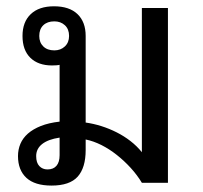

<svg xmlns="http://www.w3.org/2000/svg" viewBox="-20 -575 638 604"><path d="M103.5 -461.9Q103.5 -441.4 116.2 -429Q128.9 -416.5 150.9 -416.5Q170.9 -416.5 184.1 -429Q197.3 -441.4 197.3 -461.9Q197.3 -483.4 184.1 -495.6Q170.9 -507.8 150.9 -507.8Q128.9 -507.8 116.2 -495.6Q103.5 -483.4 103.5 -461.9ZM508.3 -549.8V0H426.3Q411.6 -24.4 391.1 -46.9Q370.6 -69.3 347.4 -87.6Q324.2 -106 299.1 -118.7Q273.9 -131.3 249.5 -136.2V-103Q249.5 -47.4 224.4 -19.3Q199.2 8.8 142.1 8.8Q89.4 8.8 63 -15.6Q36.6 -40 36.6 -84Q36.6 -104.5 44.2 -122.6Q51.8 -140.6 67.9 -154.8Q84 -168.9 108.6 -178.7Q133.3 -188.5 167.5 -192.4V-371.1Q165 -370.1 157.5 -369.6Q149.9 -369.1 143.6 -369.1Q100.1 -369.1 75.4 -393.3Q50.8 -417.5 50.8 -461.9Q50.8 -505.9 76.7 -530.5Q102.5 -555.2 149.9 -555.2Q198.2 -555.2 223.9 -530.5Q249.5 -505.9 249.5 -461.9V-189.5Q274.4 -186 299.1 -178.2Q323.7 -170.4 346.9 -158.7Q370.1 -147 390.4 -131.3Q410.6 -115.7 426.3 -96.2V-549.8ZM93.8 -84Q93.8 -63 103.8 -52.5Q113.8 -42 129.4 -42Q147.9 -42 157.7 -53.5Q167.5 -64.9 167.5 -86.9V-142.1Q131.3 -136.7 112.5 -121.8Q93.8 -106.9 93.8 -84Z"/></svg>

Font: Noto Sans Southeast Asian
Style: Regular
Weight: 400
Designer: Monotype Design Team
Foundry: Monotype Imaging Inc.
Version: Version 1.06 uh; ttfautohint (v1.4.1)